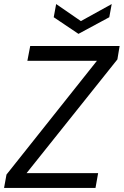

<svg xmlns="http://www.w3.org/2000/svg" viewBox="-20 -927 610 947"><path d="M0 0 12 -66 458 -627H115L129 -700H570L559 -634L111 -73H464L451 0ZM531 -907 519 -842 367 -760 245 -842 257 -907 379 -823Z"/></svg>

Font: DM Sans 16pt
Style: Italic
Weight: 400
Italic angle: -10°
Version: Version 4.004;gftools[0.9.30]